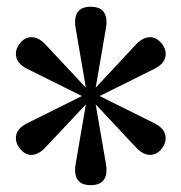

<svg xmlns="http://www.w3.org/2000/svg" viewBox="-20 -666 540 572"><path d="M235.8 -404.8 205.1 -584Q203.6 -591.8 203.6 -599.6Q203.6 -646 250 -646Q297.4 -646 297.4 -599.1Q297.4 -592.3 295.9 -584L265.1 -404.8L384.8 -533.2Q405.8 -555.2 427.2 -555.2Q444.8 -555.2 460 -538.6Q473.6 -523.4 473.6 -505.4Q473.6 -477.5 439.9 -460.9L276.9 -379.9L439.9 -298.8Q473.6 -282.2 473.6 -253.9Q473.6 -240.7 464.4 -226.6Q449.2 -204.6 426.8 -204.6Q405.8 -204.6 384.8 -227.1L265.1 -355L295.9 -175.8Q297.4 -168 297.4 -160.6Q297.4 -114.3 250 -114.3Q203.6 -114.3 203.6 -160.2Q203.6 -168.5 205.1 -175.8L235.8 -355L115.7 -227.1Q94.7 -204.6 73.2 -204.6Q55.7 -204.6 41 -221.2Q27.3 -236.8 27.3 -254.4Q27.3 -282.2 61 -298.8L224.1 -379.9L61 -460.9Q27.3 -477.5 27.3 -505.9Q27.3 -519.5 36.6 -533.2Q51.8 -555.2 74.2 -555.2Q95.2 -555.2 115.7 -533.2Z"/></svg>

Font: BIZ UDPGothic
Style: Regular
Weight: 400
Designer: TypeBank Co., Ltd.
Foundry: Morisawa Inc.
Version: Version 1.051